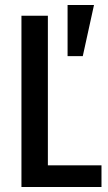

<svg xmlns="http://www.w3.org/2000/svg" viewBox="-20 -750 433 770"><path d="M66 0V-687H172V-87H387V0ZM251 -525V-730H357L312 -525Z"/></svg>

Font: Medium
Style: Regular
Weight: 500
Designer: Fernando Haro
Foundry: deFharo
Version: Version 1.787